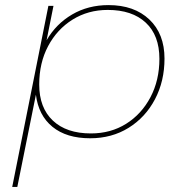

<svg xmlns="http://www.w3.org/2000/svg" viewBox="-20 -540 727 754"><path d="M334 3Q241 3 186 -42Q131 -87 121 -168L48 194H28L170 -517H190L163 -382Q200 -446 263 -483Q326 -520 406 -520Q507 -520 566.5 -463.5Q626 -407 626 -310Q626 -221 588.5 -150Q551 -79 485 -38Q419 3 334 3ZM337 -16Q415 -16 475.5 -54Q536 -92 571 -158.5Q606 -225 606 -309Q606 -401 552.5 -451Q499 -501 403 -501Q326 -501 265 -463Q204 -425 169 -359Q134 -293 134 -208Q134 -117 187.5 -66.5Q241 -16 337 -16Z"/></svg>

Font: Montserrat Thin
Style: Italic
Weight: 100
Italic angle: -11.3°
Designer: Julieta Ulanovsky
Foundry: Julieta Ulanovsky
Version: Version 9.000; ttfautohint (v1.8.4.7-5d5b)